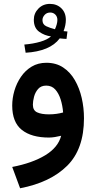

<svg xmlns="http://www.w3.org/2000/svg" viewBox="-20 -714 499 998"><path d="M325.7 -511.7Q315.9 -512.2 308.6 -512.7Q301.3 -513.2 290.5 -514.6Q265.1 -480.5 220 -461.9Q174.8 -443.4 113.3 -439.9L106.4 -482.4Q153.3 -486.3 190.2 -497.3Q227.1 -508.3 245.1 -524.9Q211.9 -528.8 183.8 -548.8Q155.8 -568.8 155.8 -611.3Q155.8 -645 179.7 -669.4Q203.6 -693.8 239.3 -693.8Q275.4 -693.8 298.8 -671.1Q322.3 -648.4 322.3 -610.8Q322.3 -583.5 310.5 -552.2Q319.3 -550.8 330.6 -550.3ZM265.6 -562Q271 -573.7 274.7 -586.7Q278.3 -599.6 278.3 -610.4Q278.3 -627.4 267.6 -638.2Q256.8 -648.9 241.2 -648.9Q223.1 -648.9 211.9 -636.5Q200.7 -624 200.7 -609.4Q200.7 -586.9 220.5 -577.6Q240.2 -568.4 265.6 -562ZM416.5 -99.1Q416.5 61 329.1 147.7Q241.7 234.4 84.5 264.6L43.5 153.8Q147.9 133.8 215.1 93Q282.2 52.2 297.9 -8.3Q282.7 -4.4 265.6 -1.7Q248.5 1 234.4 1Q143.6 1 93.5 -38.8Q43.5 -78.6 43.5 -165.5Q43.5 -203.6 54.9 -242.7Q66.4 -281.7 88.9 -314.7Q111.3 -347.7 144.5 -367.7Q177.7 -387.7 221.2 -387.7Q271.5 -387.7 308.3 -363.3Q345.2 -338.9 369.1 -297.4Q393.1 -255.9 404.8 -204.6Q416.5 -153.3 416.5 -99.1ZM233.9 -119.6Q254.9 -119.6 273.9 -122.3Q293 -125 308.1 -129.4Q305.2 -165.5 295.2 -197.3Q285.2 -229 267.1 -249Q249 -269 220.2 -269Q193.4 -269 178.2 -251.7Q163.1 -234.4 157 -211.2Q150.9 -188 150.9 -169.9Q150.9 -140.1 173.3 -129.9Q195.8 -119.6 233.9 -119.6Z"/></svg>

Font: Vazirmatn FD NL SemiBold
Style: Regular
Weight: 600
Designer: Saber Rastikerdar
Foundry: Saber Rastikerdar
Version: Version 33.003